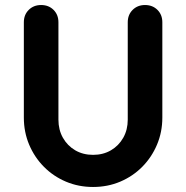

<svg xmlns="http://www.w3.org/2000/svg" viewBox="-20 -730 742 765"><path d="M350.8 15Q293 15 242.8 -6.2Q192.5 -27.5 155 -65.4Q117.5 -103.2 96.2 -153.5Q75 -203.8 75 -261.5V-641.2Q75 -671.2 94.5 -690.6Q114 -710 143.8 -710Q174 -710 193.4 -690.6Q212.8 -671.2 212.8 -641.2V-253.2Q212.8 -213 230.6 -181.2Q248.5 -149.5 279.6 -131.2Q310.8 -113 350.8 -113Q391 -113 422.1 -131.2Q453.2 -149.5 471.1 -181.2Q489 -213 489 -253.2V-641.2Q489 -671.2 508.5 -690.6Q528 -710 557.8 -710Q588 -710 607.4 -690.6Q626.8 -671.2 626.8 -641.2V-261.5Q626.8 -203.8 605.5 -153.5Q584.2 -103.2 546.8 -65.4Q509.2 -27.5 459 -6.2Q408.8 15 350.8 15Z"/></svg>

Font: National Park
Style: Regular
Weight: 400
Designer: Andrea Herstowski, Ben Hoepner
Version: Version 1.009